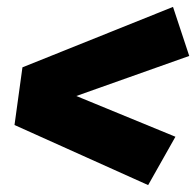

<svg xmlns="http://www.w3.org/2000/svg" viewBox="-20 -611 568 556"><path d="M528 -449 201 -333 488 -215 409 -75 22 -249 45 -416 481 -591Z"/></svg>

Font: FiraGO Heavy
Style: Italic
Weight: 900
Italic angle: -8°
Designer: bBox Type GmbH
Foundry: bBox Type GmbH
Version: Version 1.001